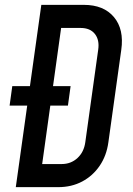

<svg xmlns="http://www.w3.org/2000/svg" viewBox="-20 -770 546 790"><path d="M19.5 -335.5 30.5 -415.5H270.5L259.5 -335.5ZM45 0 150 -750H325Q406.5 -750 448.8 -699.8Q491 -649.5 479 -565L426 -185Q418.5 -129.5 390.2 -88Q362 -46.5 318.2 -23.2Q274.5 0 220 0ZM153.5 -95H233.5Q272 -95 298.8 -119.8Q325.5 -144.5 331 -185L384 -565Q390 -605.5 370.5 -630.2Q351 -655 311.5 -655H231.5Z"/></svg>

Font: Mohave Light Medium
Style: Italic
Weight: 500
Italic angle: -8°
Version: Version 2.003